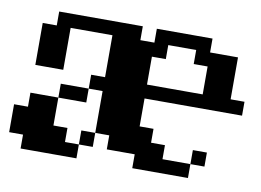

<svg xmlns="http://www.w3.org/2000/svg" viewBox="-61 -589 921 678"><g transform="rotate(10 400.0 -250.0)"><path d="M799.8 -250H450.2V-149.9H500V-100.1H549.8V-49.8H649.9V0H450.2V-49.8H350.1V-100.1H299.8V-49.8H250V-100.1H299.8V-250H250V-200.2H149.9V-100.1H200.2V-49.8H250V0H49.8V-49.8H0V-149.9H49.8V-200.2H149.9V-250H250V-299.8H299.8V-450.2H149.9V-299.8H49.8V-450.2H100.1V-500H399.9V-450.2H450.2V-500H649.9V-450.2H750V-299.8H799.8ZM450.2 -299.8H649.9V-399.9H600.1V-450.2H500V-399.9H450.2ZM700.2 -49.8H649.9V-100.1H700.2Z"/></g></svg>

Font: Redaction 50
Style: Bold
Weight: 700
Designer: Jeremy Mickel / Forest Young
Foundry: MCKL
Version: Version 2.001;hotconv 1.0.113;makeotfexe 2.5.65598 DEVELOPME